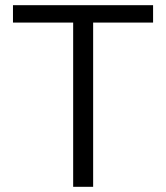

<svg xmlns="http://www.w3.org/2000/svg" viewBox="-20 -720 640 740"><path d="M262 0V-633H30V-700H570V-633H339V0Z"/></svg>

Font: Red Hat Mono VF Light
Style: Regular
Weight: 300
Monospace: yes
Designer: Pentagram, MCKL
Foundry: Pentagram, MCKL
Version: Version 1.023